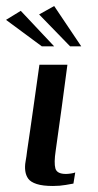

<svg xmlns="http://www.w3.org/2000/svg" viewBox="-42 -614 324 638"><path d="M182 -399Q173 -328 163 -256.5Q153 -185 143 -113Q137 -73 142 -54.5Q147 -36 177 -36Q184 -36 194 -37.5Q204 -39 208 -41L202 -4Q196 -3 176.5 0.5Q157 4 134 4Q100 4 80 -2.5Q60 -9 52 -20Q44 -31 42 -46Q40 -61 43 -77.5Q46 -94 48 -112Q53 -145 58.5 -183.5Q64 -222 69.5 -260.5Q75 -299 80 -335Q85 -371 89 -399Q112 -399 135.5 -399Q159 -399 182 -399ZM97 -460 -22 -548 27 -578 138 -460ZM191 -460 88 -566 138 -594 228 -460Z"/></svg>

Font: Genos Medium
Style: Italic
Weight: 500
Italic angle: -8°
Designer: Robert E. Leuschke
Foundry: Robert E. Leuschke
Version: Version 1.010